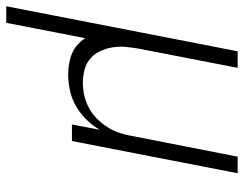

<svg xmlns="http://www.w3.org/2000/svg" viewBox="-127 -467 780 614"><g transform="rotate(90 263.0 -160.0)"><path d="M-24 210 120 -530H173L112 -216Q108 -194 106 -172Q104 -150 107.5 -129.5Q111 -109 119.5 -90.5Q128 -72 143 -59Q158 -46 178.5 -40.5Q199 -35 221 -35Q241 -35 261 -39.5Q281 -44 299.5 -53.5Q318 -63 334 -78.5Q350 -94 361.5 -112Q373 -130 380 -149.5Q387 -169 390 -188L457 -530H510L407 0H354L371 -89Q358 -66 338 -46Q318 -26 294.5 -12.5Q271 1 244.5 6.5Q218 12 194 12Q176 12 159 9Q142 6 126.5 -0.5Q111 -7 99 -18Q87 -29 78 -42L29 210Z"/></g></svg>

Font: Lode Dark
Style: Italic
Weight: 400
Italic angle: -11°
Monospace: yes
Designer: Belleve Invis
Foundry: Belleve Invis
Version: Version 29.2.0; ttfautohint (v1.8.3)